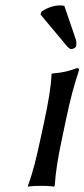

<svg xmlns="http://www.w3.org/2000/svg" viewBox="-20 -693 315 716"><path d="M144 -235 132 -180C116 -105 104 -54 84 0V3C84 3 99 0 134 0C168 0 181 3 181 3L184 0C188 -57 196 -104 212 -180L227 -251C243 -326 254 -368 274 -429C276 -436 273 -439 267 -439C240 -429 216 -422 175 -419L172 -416C171 -373 160 -310 144 -235ZM220 -671C216 -672 210 -673 205 -673C171 -673 144 -656 135 -650L131 -639L222 -530C234 -515 240 -510 246 -510C254 -510 263 -516 264 -521C265 -528 266 -535 263 -545Z"/></svg>

Font: Libertinus Sans
Style: Italic
Weight: 400
Italic angle: -12°
Designer: Philipp H. Poll, Khaled Hosny
Foundry: Caleb Maclennan
Version: Version 7.050;RELEASE